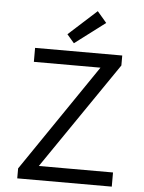

<svg xmlns="http://www.w3.org/2000/svg" viewBox="-58 -913 717 959"><g transform="rotate(5 300.0 -433.5)"><path d="M65 0V-50L431 -587H97V-657H534V-607L167 -71H539V0ZM288 -697 252 -739 393 -867 440 -812Z"/></g></svg>

Font: SauceCodePro NFM
Style: Regular
Weight: 400
Monospace: yes
Designer: Paul D. Hunt, Teo Tuominen
Foundry: Adobe
Version: Version 2.042;hotconv 1.1.0;makeotfexe 2.6.0;Nerd Fonts 3.3.